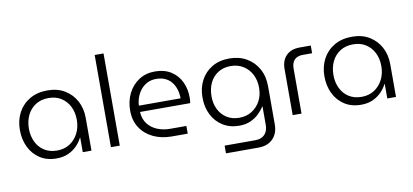

<svg xmlns="http://www.w3.org/2000/svg" viewBox="-81 -1012 3222 1497"><g transform="rotate(-10 1530.0 -263.5)"><path d="M295 13Q218 13 163 -23Q108 -59 79 -119.5Q50 -180 50 -255Q50 -331 82 -391.5Q114 -452 173.5 -487Q233 -522 315 -522Q394 -522 451.5 -487Q509 -452 540.5 -393Q572 -334 572 -260V0H503V-114H500Q486 -84 458 -54.5Q430 -25 389.5 -6Q349 13 295 13ZM310 -47Q366 -47 409 -74.5Q452 -102 476.5 -149.5Q501 -197 501 -257Q501 -316 478 -362Q455 -408 413 -435Q371 -462 313 -462Q253 -462 210 -434.5Q167 -407 144 -359.5Q121 -312 121 -252Q121 -196 143 -149Q165 -102 207.5 -74.5Q250 -47 310 -47Z M726 0V-730H796V0Z M1209 0Q1127 0 1062.5 -30.5Q998 -61 960.5 -118Q923 -175 923 -255Q923 -329 953 -389.5Q983 -450 1037.5 -486Q1092 -522 1165 -522Q1240 -522 1292 -489Q1344 -456 1371 -400Q1398 -344 1398 -274Q1398 -264 1397 -252Q1396 -240 1394 -231H997Q1000 -175 1029 -137Q1058 -99 1104.5 -80Q1151 -61 1205 -61H1334V0ZM997 -281H1327Q1327 -301 1323 -325.5Q1319 -350 1308.5 -374Q1298 -398 1279.5 -418Q1261 -438 1232.5 -450.5Q1204 -463 1163 -463Q1125 -463 1094 -447Q1063 -431 1042 -404.5Q1021 -378 1009.5 -346Q998 -314 997 -281Z M1601 203V142H1844Q1893 142 1919 114Q1945 86 1945 38V-108H1943Q1925 -79 1897 -52Q1869 -25 1830.5 -8Q1792 9 1742 9Q1668 9 1612.5 -25.5Q1557 -60 1526.5 -120Q1496 -180 1496 -257Q1496 -332 1527 -391.5Q1558 -451 1616 -486Q1674 -521 1755 -521Q1832 -521 1890.5 -487Q1949 -453 1982 -393.5Q2015 -334 2015 -256V46Q2015 118 1973 160.5Q1931 203 1858 203ZM1753 -52Q1809 -52 1852 -79Q1895 -106 1919.5 -151.5Q1944 -197 1944 -256Q1944 -315 1920.5 -361Q1897 -407 1854 -434Q1811 -461 1754 -461Q1696 -461 1653.5 -433.5Q1611 -406 1589 -359.5Q1567 -313 1567 -253Q1567 -197 1589 -151.5Q1611 -106 1653 -79Q1695 -52 1753 -52Z M2165 0V-365Q2165 -433 2203.5 -471.5Q2242 -510 2310 -510H2398V-449H2324Q2280 -449 2257.5 -425Q2235 -401 2235 -357V0Z M2706 13Q2629 13 2574 -23Q2519 -59 2490 -119.5Q2461 -180 2461 -255Q2461 -331 2493 -391.5Q2525 -452 2584.5 -487Q2644 -522 2726 -522Q2805 -522 2862.5 -487Q2920 -452 2951.5 -393Q2983 -334 2983 -260V0H2914V-114H2911Q2897 -84 2869 -54.5Q2841 -25 2800.5 -6Q2760 13 2706 13ZM2721 -47Q2777 -47 2820 -74.5Q2863 -102 2887.5 -149.5Q2912 -197 2912 -257Q2912 -316 2889 -362Q2866 -408 2824 -435Q2782 -462 2724 -462Q2664 -462 2621 -434.5Q2578 -407 2555 -359.5Q2532 -312 2532 -252Q2532 -196 2554 -149Q2576 -102 2618.5 -74.5Q2661 -47 2721 -47Z"/></g></svg>

Font: MuseoModerno Thin Light
Style: Regular
Weight: 300
Version: Version 1.003